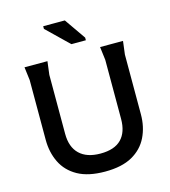

<svg xmlns="http://www.w3.org/2000/svg" viewBox="-131 -1008 995 1124"><g transform="rotate(-15 367.0 -446.0)"><path d="M367 12Q265 12 201.5 -23.5Q138 -59 108 -120.5Q78 -182 78 -258V-620L68 -700H207L197 -620V-262Q197 -182 241 -139.5Q285 -97 368 -97Q453 -97 494.5 -139.5Q536 -182 536 -262V-620L526 -700H665L655 -620V-258Q655 -182 625 -120.5Q595 -59 532 -23.5Q469 12 367 12ZM456 -760H368L236 -888V-904H367L456 -776Z"/></g></svg>

Font: AR One Sans SemiBold
Style: Regular
Weight: 600
Designer: Niteesh Yadav
Foundry: Niteesh Yadav
Version: Version 1.001;gftools[0.9.33]